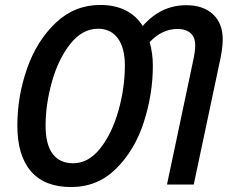

<svg xmlns="http://www.w3.org/2000/svg" viewBox="-20 -745 940 775"><path d="M50 -238Q50 -357 89.5 -469Q129 -581 205 -653Q281 -725 385 -725Q443 -725 486.5 -703.5Q530 -682 556 -640Q629 -724 732 -724Q800 -724 839.5 -687.5Q879 -651 879 -586Q879 -554 870 -510L762 0H654L759 -497Q768 -538 768 -562Q768 -594 749.5 -611Q731 -628 696 -628Q634 -628 584 -575Q597 -530 597 -480Q597 -365 560.5 -252Q524 -139 449 -64.5Q374 10 267 10Q160 10 105 -53.5Q50 -117 50 -238ZM484 -481Q484 -552 455.5 -590.5Q427 -629 376 -629Q312 -629 263.5 -567.5Q215 -506 189.5 -414.5Q164 -323 164 -238Q164 -162 192.5 -124Q221 -86 275 -86Q337 -86 384.5 -146Q432 -206 458 -298Q484 -390 484 -481Z"/></svg>

Font: Noto Sans UI NarrowMedium
Style: Italic
Weight: 500
Width: 4
Italic angle: -12°
Designer: Monotype Design Team
Foundry: Monotype Imaging Inc.
Version: Version 1.001